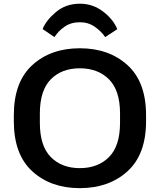

<svg xmlns="http://www.w3.org/2000/svg" viewBox="-20 -981 846 1016"><path d="M53.2 -339.4Q53.2 -163.6 150.9 -74.5Q248.5 14.6 402.3 14.6Q556.2 14.6 654.5 -74.5Q752.9 -163.6 752.9 -339.4V-371.6Q752.9 -547.4 654.5 -636.5Q556.2 -725.6 402.3 -725.6Q248.5 -725.6 150.9 -636.5Q53.2 -547.4 53.2 -371.6ZM190.9 -331.5V-379.9Q190.9 -502.4 248.5 -561Q306.2 -619.6 402.3 -619.6Q498.5 -619.6 556.9 -561Q615.2 -502.4 615.2 -379.9V-331.5Q615.2 -208.5 556.9 -149.9Q498.5 -91.3 402.3 -91.3Q306.6 -91.3 248.8 -149.9Q190.9 -208.5 190.9 -331.5ZM268.1 -784.7Q288.1 -816.4 321.8 -839.8Q355.5 -863.3 402.8 -863.3Q447.8 -863.3 482.2 -838.9Q516.6 -814.5 536.6 -784.7L600.6 -826.7Q579.1 -879.4 524.9 -920.4Q470.7 -961.4 402.8 -961.4Q328.1 -961.4 275.4 -916.7Q222.7 -872.1 205.6 -827.1Z"/></svg>

Font: Roboto Flex
Style: wght 600 wdth 140 opsz 13.0 GRAD 0.00 slnt 0.00 XTRA 468 XOPQ 96 YOPQ 79 YTLC 514 YTUC 712 YTAS 750 YTDE -203.00 YTFI 738
Weight: 600
Width: 8
Designer: Berlow after Robertson
Foundry: Google
Version: Version 3.100